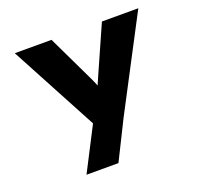

<svg xmlns="http://www.w3.org/2000/svg" viewBox="-131 -679 1103 1056"><g transform="rotate(-20 420.5 -151.5)"><path d="M201 230 356 -71 348 8 59 -533H274L397 -276Q409 -252 421 -223.5Q433 -195 444 -165L404 -157Q413 -180 426 -209.5Q439 -239 451 -267L569 -533H782L501 3L388 230Z"/></g></svg>

Font: Lexend Giga ExtraBold
Style: Regular
Weight: 800
Designer: Bonnie Shaver-Troup, Thomas Jockin
Foundry: Lexend
Version: Version 1.007